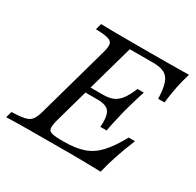

<svg xmlns="http://www.w3.org/2000/svg" viewBox="-134 -714 872 856"><g transform="rotate(30 302.0 -285.5)"><path d="M-4.8 0 4 -31.5Q48.4 -33.1 71 -38.3Q93.5 -43.5 104.4 -57.7Q115.3 -71.8 123.4 -100.8L226.6 -470.2Q234.7 -499.2 231.5 -513.3Q228.2 -527.4 208.5 -533.1Q188.7 -538.7 146 -539.5L154 -571Q182.3 -570.2 228.6 -569.8Q275 -569.4 338.7 -569.4Q378.2 -569.4 414.9 -569.4Q451.6 -569.4 485.5 -569.8Q519.4 -570.2 549.6 -570.2Q579.8 -570.2 606.5 -571Q594.4 -532.3 586.7 -493.5Q579 -454.8 573.4 -409.7H541.1Q539.5 -459.7 530.2 -487.5Q521 -515.3 500 -526.6Q479 -537.9 441.1 -537.9H321L198.4 -100.8Q186.3 -58.1 196.8 -46Q207.3 -33.9 254 -33.9H273.4Q332.3 -33.9 373.4 -48Q414.5 -62.1 447.2 -97.2Q479.8 -132.3 513.7 -194.4H546Q522.6 -137.1 507.3 -90.7Q491.9 -44.4 481.5 0Q458.9 -0.8 434.7 -1.2Q410.5 -1.6 385.5 -2Q360.5 -2.4 333.5 -2.4Q306.5 -2.4 276.6 -2.4Q183.1 -2.4 112.5 -2Q41.9 -1.6 -4.8 0ZM219.4 -271.8 228.2 -302.4H400.8L391.9 -271.8ZM380.6 -172.6Q384.7 -229 369.4 -250.4Q354 -271.8 309.7 -271.8L318.5 -302.4Q350 -302.4 370.6 -311.3Q391.1 -320.2 407.3 -341.5Q423.4 -362.9 439.5 -401.6H471.8Q468.5 -390.3 462.5 -372.2Q456.5 -354 450.4 -331.9Q444.4 -309.7 437.9 -287.1Q433.9 -271 430.6 -256.5Q427.4 -241.9 424.2 -228.6Q421 -215.3 418.1 -201.6Q415.3 -187.9 412.9 -172.6Z"/></g></svg>

Font: Playfair 12pt Light
Style: Italic
Weight: 300
Italic angle: -15.6°
Designer: Claus Eggers Sørensen
Foundry: Claus Eggers Sørensen
Version: Version 2.000;gftools[0.9.28]